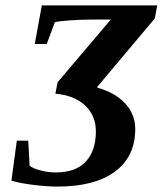

<svg xmlns="http://www.w3.org/2000/svg" viewBox="-20 -675 599 707"><path d="M338 -355 339 -352Q404 -334 441 -294Q478 -254 478 -200Q478 -98 403 -43Q329 12 192 12Q152 12 104 6Q54 0 22 -10L42 -157H84L89 -65Q102 -54 131 -47Q158 -40 185 -40Q259 -40 296 -80Q333 -120 333 -191Q333 -250 293 -287Q253 -324 184 -330L192 -372L388 -603H325Q278 -603 237 -600Q195 -597 182 -593L152 -513H108L134 -655H559L550 -607Z"/></svg>

Font: Libra Serif Modern
Style: Bold Italic
Weight: 700
Italic angle: -12°
Designer: Stefan Peev, Context Ltd
Foundry: Stefan Peev, Context Ltd
Version: Version 1.000